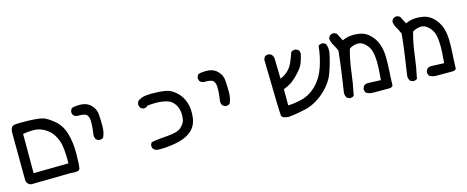

<svg xmlns="http://www.w3.org/2000/svg" viewBox="-33 -875 3567 1466"><g transform="rotate(-15 1750.0 -142.5)"><path d="M85.9 109.4Q70.3 107.4 59.6 96.2Q48.8 85 46.9 69.3L44.9 -301.8Q43.9 -358.4 78.6 -363.3Q113.3 -368.2 193.8 -365.2Q274.4 -362.3 305.7 -351.6Q336.9 -340.8 385.7 -300.8Q434.6 -260.7 456.1 -189.5Q477.5 -118.2 476.6 -24.4Q475.6 69.3 468.8 91.3Q461.9 113.3 397.5 104.5ZM399.4 28.3Q401.4 -102.5 379.9 -156.2Q358.4 -210 324.7 -239.3Q291 -268.6 248.5 -280.3Q206.1 -292 123 -278.3V32.2Z M670.9 -83 651.4 -92.8Q639.6 -108.4 639.6 -127.9Q643.6 -155.3 646.5 -183.6Q649.4 -211.9 648.4 -242.2Q647.5 -272.5 632.3 -289.1Q617.2 -305.7 558.6 -303.7Q543 -305.7 531.2 -315.4Q519.5 -329.1 521.5 -350.6L531.2 -370.1Q543 -379.9 596.2 -380.9Q649.4 -381.8 683.6 -349.6Q717.8 -317.4 720.7 -270.5Q723.6 -223.6 723.6 -176.8Q723.6 -129.9 706.1 -92.8Q692.4 -81.1 670.9 -83Z M1082 104.5Q1066.4 101.6 1054.7 91.8Q1043 78.1 1044.9 56.6L1054.7 37.1Q1103.5 27.3 1184.1 22Q1264.6 16.6 1293.9 -10.7Q1323.2 -38.1 1329.1 -65.4Q1335 -92.8 1332 -122.1Q1329.1 -151.4 1317.4 -174.8Q1305.7 -198.2 1285.2 -215.8Q1264.6 -233.4 1215.3 -241.2Q1166 -249 1095.7 -241.2Q1082 -225.6 1060.5 -227.5L1041 -237.3Q1031.2 -251 1029.3 -268.6Q1031.2 -284.2 1041 -295.9Q1070.3 -315.4 1105.5 -319.3Q1140.6 -323.2 1197.8 -320.3Q1254.9 -317.4 1285.2 -306.6Q1315.4 -295.9 1348.6 -263.7Q1381.8 -231.4 1398.4 -180.7Q1415 -129.9 1406.7 -63Q1398.4 3.9 1350.1 42.5Q1301.8 81.1 1221.2 94.7Q1140.6 108.4 1082 104.5Z M1670.9 -83 1651.4 -92.8Q1639.6 -108.4 1639.6 -127.9Q1643.6 -155.3 1646.5 -183.6Q1649.4 -211.9 1648.4 -242.2Q1647.5 -272.5 1632.3 -289.1Q1617.2 -305.7 1558.6 -303.7Q1543 -305.7 1531.2 -315.4Q1519.5 -329.1 1521.5 -350.6L1531.2 -370.1Q1543 -379.9 1596.2 -380.9Q1649.4 -381.8 1683.6 -349.6Q1717.8 -317.4 1720.7 -270.5Q1723.6 -223.6 1723.6 -176.8Q1723.6 -129.9 1706.1 -92.8Q1692.4 -81.1 1670.9 -83Z M2113.3 121.1Q2065.4 117.2 2061 95.7Q2056.6 74.2 2048.8 -350.6L2058.6 -370.1Q2072.3 -381.8 2093.8 -379.9L2113.3 -370.1Q2125 -354.5 2127 -336.9L2130.9 -176.8Q2165 -191.4 2190.4 -214.4Q2215.8 -237.3 2231.4 -271.5Q2247.1 -305.7 2262.7 -352.5Q2278.3 -364.3 2299.8 -362.3L2319.3 -352.5Q2331.1 -338.9 2329.1 -317.4Q2321.3 -284.2 2309.6 -252Q2297.9 -219.7 2256.8 -176.8Q2215.8 -133.8 2189 -118.2Q2162.1 -102.5 2134.8 -92.8V35.2Q2179.7 35.2 2244.1 19.5Q2308.6 3.9 2361.3 -48.3Q2414.1 -100.6 2441.4 -180.7Q2468.8 -260.7 2476.6 -344.7Q2492.2 -356.4 2513.7 -354.5L2533.2 -344.7Q2548.8 -313.5 2543 -272.5Q2527.3 -192.4 2500 -118.2Q2472.7 -43.9 2401.4 18.6Q2330.1 81.1 2250 99.1Q2169.9 117.2 2113.3 121.1Z M2795.9 109.4Q2760.7 111.3 2733.4 95.7Q2721.7 82 2723.6 59.6L2733.4 40Q2749 26.4 2772.5 28.3L2868.2 32.2Q2877 -63.5 2875.5 -114.3Q2874 -165 2864.3 -198.2Q2854.5 -231.4 2824.2 -259.8Q2793.9 -288.1 2756.8 -282.2Q2719.7 -276.4 2701.2 -260.7Q2677.7 -176.8 2667 -85.9Q2656.2 4.9 2636.7 93.8Q2623 105.5 2601.6 103.5L2582 93.8Q2570.3 76.2 2570.3 53.7Q2582 -26.4 2593.8 -107.4Q2605.5 -188.5 2613.3 -270.5Q2601.6 -297.9 2586.9 -322.3Q2572.3 -346.7 2568.4 -376L2578.1 -395.5Q2593.8 -409.2 2615.2 -407.2L2634.8 -397.5L2666 -336.9Q2701.2 -352.5 2734.9 -355.5Q2768.6 -358.4 2809.6 -350.6Q2850.6 -342.8 2884.8 -308.6Q2918.9 -274.4 2934.6 -229.5Q2950.2 -184.6 2951.2 -128.9Q2952.1 -73.2 2949.2 -34.2Q2946.3 4.9 2945.3 37.1Q2944.3 69.3 2943.4 90.3Q2942.4 111.3 2903.3 109.4Z M3295.9 109.4Q3260.7 111.3 3233.4 95.7Q3221.7 82 3223.6 59.6L3233.4 40Q3249 26.4 3272.5 28.3L3368.2 32.2Q3377 -63.5 3375.5 -114.3Q3374 -165 3364.3 -198.2Q3354.5 -231.4 3324.2 -259.8Q3293.9 -288.1 3256.8 -282.2Q3219.7 -276.4 3201.2 -260.7Q3177.7 -176.8 3167 -85.9Q3156.2 4.9 3136.7 93.8Q3123 105.5 3101.6 103.5L3082 93.8Q3070.3 76.2 3070.3 53.7Q3082 -26.4 3093.8 -107.4Q3105.5 -188.5 3113.3 -270.5Q3101.6 -297.9 3086.9 -322.3Q3072.3 -346.7 3068.4 -376L3078.1 -395.5Q3093.8 -409.2 3115.2 -407.2L3134.8 -397.5L3166 -336.9Q3201.2 -352.5 3234.9 -355.5Q3268.6 -358.4 3309.6 -350.6Q3350.6 -342.8 3384.8 -308.6Q3418.9 -274.4 3434.6 -229.5Q3450.2 -184.6 3451.2 -128.9Q3452.1 -73.2 3449.2 -34.2Q3446.3 4.9 3445.3 37.1Q3444.3 69.3 3443.4 90.3Q3442.4 111.3 3403.3 109.4Z"/></g></svg>

Font: JasonHandwriting1
Style: Regular
Weight: 400
Version: Version 1.48.20